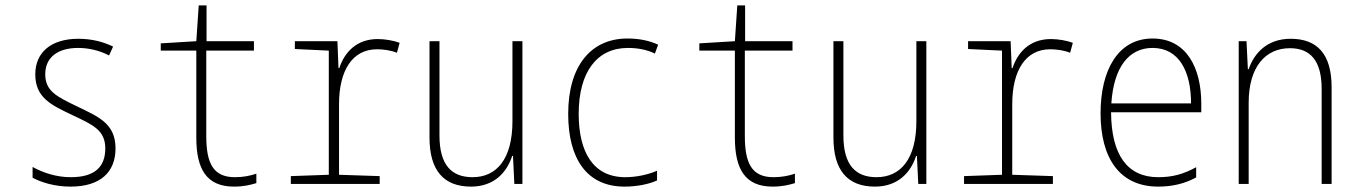

<svg xmlns="http://www.w3.org/2000/svg" viewBox="-20 -683 5040 713"><path d="M242 10C353 10 409 -44 409 -132C409 -225 344 -250 268 -287C194 -323 148 -343 148 -407C148 -472 197 -505 270 -505C310 -505 351 -495 385 -477L400 -510C363 -528 320 -539 271 -539C168 -539 111 -487 111 -407C111 -320 170 -293 250 -255C324 -220 371 -200 371 -132C371 -65 334 -25 243 -25C191 -25 143 -40 101 -63V-23C133 -6 182 10 242 10Z M849 10C884 10 909 4 932 -3V-38C908 -30 883 -25 852 -25C771 -25 746 -78 746 -178V-495H923V-530H747V-663H718L709 -530L577 -522V-495H709V-172C709 -55 747 10 849 10Z M1060 0H1390V-29L1239 -34V-296C1239 -422 1289 -500 1380 -500C1404 -500 1432 -496 1454 -487L1464 -524C1443 -532 1410 -538 1383 -538C1303 -538 1259 -488 1240 -430H1237L1233 -530H1075V-501L1201 -495V-34L1060 -29Z M1729 10C1817 10 1863 -45 1882 -104H1885L1890 0H1920V-530H1883V-233C1883 -92 1824 -25 1735 -25C1657 -25 1612 -70 1612 -180V-530H1575V-172C1575 -51 1627 10 1729 10Z M2299 10C2345 10 2390 1 2420 -13V-49C2386 -34 2342 -25 2302 -25C2181 -25 2129 -121 2129 -260C2129 -416 2197 -505 2312 -505C2346 -505 2382 -499 2412 -484L2424 -517C2392 -532 2354 -540 2310 -540C2175 -540 2090 -439 2090 -260C2090 -94 2159 10 2299 10Z M2849 10C2884 10 2909 4 2932 -3V-38C2908 -30 2883 -25 2852 -25C2771 -25 2746 -78 2746 -178V-495H2923V-530H2747V-663H2718L2709 -530L2577 -522V-495H2709V-172C2709 -55 2747 10 2849 10Z M3229 10C3317 10 3363 -45 3382 -104H3385L3390 0H3420V-530H3383V-233C3383 -92 3324 -25 3235 -25C3157 -25 3112 -70 3112 -180V-530H3075V-172C3075 -51 3127 10 3229 10Z M3560 0H3890V-29L3739 -34V-296C3739 -422 3789 -500 3880 -500C3904 -500 3932 -496 3954 -487L3964 -524C3943 -532 3910 -538 3883 -538C3803 -538 3759 -488 3740 -430H3737L3733 -530H3575V-501L3701 -495V-34L3560 -29Z M4281 10C4336 10 4381 -2 4422 -24V-62C4374 -36 4334 -25 4281 -25C4167 -25 4107 -107 4106 -266H4441V-298C4441 -430 4387 -540 4260 -540C4132 -540 4067 -423 4067 -262C4067 -97 4137 10 4281 10ZM4403 -299H4107C4116 -435 4173 -505 4260 -505C4359 -505 4403 -417 4403 -299Z M4580 0H4617V-301C4617 -437 4681 -504 4770 -504C4845 -504 4888 -459 4888 -353V0H4925V-359C4925 -484 4870 -539 4773 -539C4685 -539 4637 -485 4617 -426H4614L4609 -530H4580Z"/></svg>

Font: Noto Sans Mono ExtraCondensed ExtraLight
Style: Regular
Weight: 200
Width: 2
Designer: Monotype Design Team
Foundry: Monotype Imaging Inc.
Version: Version 2.014